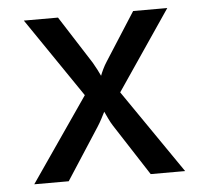

<svg xmlns="http://www.w3.org/2000/svg" viewBox="-44 -597 689 644"><g transform="rotate(-5 300.0 -275.0)"><path d="M46 0H162L274 -173C284 -188 295 -210 301 -222C307 -210 316 -188 326 -173L438 0H554L360 -282L542 -550H427L324 -389C314 -374 305 -354 301 -343C296 -354 286 -374 277 -389L174 -550H59L241 -283Z"/></g></svg>

Font: JetBrains Mono Medium
Style: Regular
Weight: 436
Monospace: yes
Designer: Philipp Nurullin, Konstantin Bulenkov
Foundry: JetBrains
Version: Version 2.305